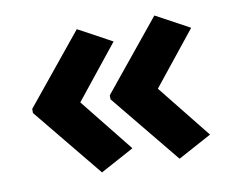

<svg xmlns="http://www.w3.org/2000/svg" viewBox="-58 -575 731 602"><g transform="rotate(-10 307.5 -274.0)"><path d="M40 -280 221 -502 328 -444 192 -274 328 -104 221 -46 40 -267ZM287 -280 468 -502 575 -444 439 -274 575 -104 468 -46 287 -267Z"/></g></svg>

Font: Noto Sans Thai
Style: Bold
Weight: 700
Designer: Monotype Design Team
Foundry: Monotype Imaging Inc.
Version: Version 2.001